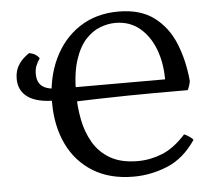

<svg xmlns="http://www.w3.org/2000/svg" viewBox="-50 -735 880 799"><g transform="rotate(-5 389.5 -336.0)"><path d="M477 9Q378 9 308 -34Q238 -77 201.5 -153Q165 -229 165 -328Q165 -430 203 -510Q241 -590 310 -635.5Q379 -681 473 -681Q564 -681 621 -638.5Q678 -596 707 -525Q736 -454 744 -367Q742 -356 739 -347Q736 -338 732 -330Q719 -330 682.5 -330Q646 -330 594 -330Q542 -330 481.5 -329Q421 -328 360 -326.5Q299 -325 245 -323V-383H642Q642 -453 620 -510Q598 -567 556.5 -601Q515 -635 456 -635Q425 -635 392 -622.5Q359 -610 331 -579.5Q303 -549 285.5 -494.5Q268 -440 268 -357Q268 -303 278 -249.5Q288 -196 313.5 -151.5Q339 -107 384.5 -80.5Q430 -54 500 -54Q552 -54 602 -74Q652 -94 701 -148Q713 -143 724 -135Q735 -127 738 -122Q688 -48 619 -19.5Q550 9 477 9ZM179 -335Q103 -335 65 -362Q27 -389 27 -439Q27 -474 44 -499Q61 -524 88 -541Q104 -538 114 -531.5Q124 -525 130 -516Q119 -500 113.5 -485.5Q108 -471 108 -452Q108 -418 128 -401.5Q148 -385 189 -385Z"/></g></svg>

Font: Vollkorn
Style: Regular
Weight: 400
Designer: Friedrich Althausen
Foundry: Friedrich Althausen
Version: Version 4.104